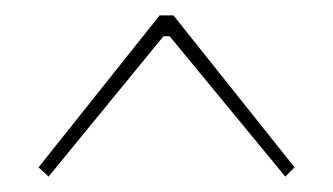

<svg xmlns="http://www.w3.org/2000/svg" viewBox="-20 -595 432 249"><path d="M362 -378 350 -366 200 -548H192L43 -366L30 -378L187 -575H205Z"/></svg>

Font: Exo 2.0 Thin
Style: Regular
Weight: 250
Designer: Natanael Gama
Version: Version 1.001;PS 001.001;hotconv 1.0.70;makeotf.lib2.5.58329